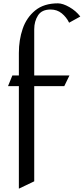

<svg xmlns="http://www.w3.org/2000/svg" viewBox="-20 -952 501 1150"><path d="M461 -853 394 -816Q378 -849 350 -872Q322 -895 283 -895Q230 -895 207.5 -859.5Q185 -824 185 -777V-500H396L365 -436H185V134L93 178V-436H28L54 -500H93V-635Q93 -713 116 -780Q139 -847 191 -889.5Q243 -932 327 -932Q356 -932 395.5 -909.5Q435 -887 461 -853Z"/></svg>

Font: Amita
Style: Regular
Weight: 400
Designer: Eduardo Rodriguez Tunni, Modular Infotech, Brian J. Bonislawsky
Foundry: Eduardo Rodriguez Tunni, Modular Infotech, Brian J. Bonislawsky
Version: Version 1.004